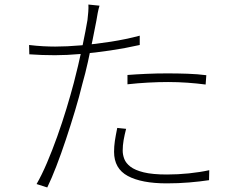

<svg xmlns="http://www.w3.org/2000/svg" viewBox="-20 -802 1040 845"><path d="M418 -777Q414 -765 410 -744.5Q406 -724 404 -710Q397 -673 387.5 -626.5Q378 -580 367 -530Q356 -480 342 -431Q329 -377 310 -314Q291 -251 270 -188Q249 -125 228 -70.5Q207 -16 188 23L141 8Q164 -32 187 -86Q210 -140 232 -201.5Q254 -263 272.5 -324Q291 -385 305 -438Q314 -472 323.5 -512.5Q333 -553 341.5 -592.5Q350 -632 356 -664.5Q362 -697 365 -714Q367 -730 368.5 -749.5Q370 -769 369 -782ZM223 -597Q274 -597 337.5 -602.5Q401 -608 468 -618.5Q535 -629 595 -645V-604Q533 -590 466 -580Q399 -570 336 -564.5Q273 -559 222 -559Q192 -559 165 -560Q138 -561 109 -563L108 -604Q141 -600 170 -598.5Q199 -597 223 -597ZM541 -472Q579 -475 624 -477Q669 -479 716 -479Q761 -479 805.5 -477.5Q850 -476 888 -471L885 -430Q847 -435 805 -438Q763 -441 720 -441Q677 -441 631.5 -438.5Q586 -436 541 -431ZM535 -235Q528 -208 524 -185Q520 -162 520 -139Q520 -121 527 -102.5Q534 -84 554 -68.5Q574 -53 612.5 -43.5Q651 -34 715 -34Q763 -34 811.5 -39Q860 -44 901 -53L900 -9Q860 -3 812.5 1Q765 5 714 5Q603 5 542.5 -27.5Q482 -60 482 -134Q482 -158 485.5 -181.5Q489 -205 496 -239Z"/></svg>

Font: Noto Sans SC Thin ExtraLight
Style: Regular
Weight: 250
Version: Version 2.004-H2;hotconv 1.0.118;makeotfexe 2.5.65603